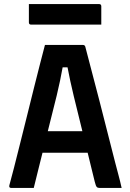

<svg xmlns="http://www.w3.org/2000/svg" viewBox="-20 -924 640 944"><path d="M146 0H35Q23 0 26 -13Q35 -45 48.5 -98Q62 -151 78.5 -217Q95 -283 112.5 -353Q130 -423 146.5 -490Q163 -557 177.5 -612.5Q192 -668 201 -703H388Q398 -703 400 -692Q432 -571 469 -428Q506 -285 546 -126Q554 -95 562.5 -63.5Q571 -32 578 0H469Q460 0 455.5 -5Q451 -10 446 -30Q437 -68 428 -103.5Q419 -139 411 -173H189Q179 -134 168.5 -91Q158 -48 146 0ZM288 -593Q277 -530 259 -455Q241 -380 215 -279H385Q361 -375 342.5 -452Q324 -529 312 -593ZM122 -904H467Q478 -904 478 -893V-803H133Q122 -803 122 -814Z"/></svg>

Font: Recursive Mn Lnr St SmB
Style: Regular
Weight: 600
Monospace: yes
Version: Version 1.079;hotconv 1.0.112;makeotfexe 2.5.65598; ttfautoh